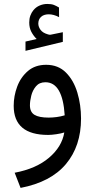

<svg xmlns="http://www.w3.org/2000/svg" viewBox="-20 -669 470 952"><path d="M161.6 -475.6Q146 -491.2 135.5 -511Q125 -530.8 125 -557.6Q125 -576.7 130.6 -591.8Q136.2 -606.9 145.5 -618.2Q158.2 -633.8 176.5 -641.6Q194.8 -649.4 214.4 -649.4Q234.4 -649.4 246.6 -644.8Q258.8 -640.1 272.5 -631.8L272.9 -584Q246.1 -598.1 221.2 -598.1Q212.4 -598.1 201.9 -595.5Q191.4 -592.8 183.6 -585.4Q169.9 -573.2 169.9 -551.3Q170.4 -535.2 181.4 -520.5Q192.4 -505.9 216.3 -499Q218.8 -498.5 221.2 -497.6Q223.6 -496.6 227.1 -496.6Q230 -496.6 231.9 -497.1L291.5 -509.3V-461.4L106.4 -417V-462.9ZM298.8 -12.2Q282.2 -6.8 258.5 -3.4Q234.9 0 218.8 0Q47.9 0 47.9 -144.5Q47.9 -192.9 65.2 -239.5Q82.5 -286.1 118.4 -316.9Q154.3 -347.7 209 -347.7Q268.6 -347.7 306.9 -309.3Q345.2 -271 363.5 -210Q381.8 -148.9 381.8 -81.1Q381.8 55.2 306.9 144.5Q231.9 233.9 82 262.7L52.7 187.5Q159.2 167.5 223.1 113Q287.1 58.6 298.8 -12.2ZM300.8 -97.2Q290.5 -261.2 205.1 -261.2Q175.3 -261.2 158.4 -241.2Q141.6 -221.2 135 -194.6Q128.4 -168 128.4 -147Q128.4 -113.3 151.1 -99.6Q173.8 -85.9 221.2 -85.9Q240.2 -85.9 260.7 -88.6Q281.2 -91.3 300.8 -97.2Z"/></svg>

Font: Vazir WOL-UI
Style: Regular-WOL-UI
Weight: 400
Designer: Saber Rastikerdar
Foundry: Saber Rastikerdar
Version: Version 30.1.0